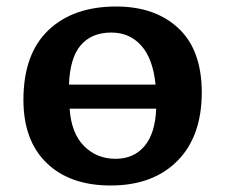

<svg xmlns="http://www.w3.org/2000/svg" viewBox="-20 -556 690 590"><path d="M320 14Q195 14 123.5 -55Q52 -124 52 -249Q52 -390 128.5 -463Q205 -536 337 -536Q457 -536 528.5 -469Q600 -402 600 -272Q600 -137 525 -61.5Q450 14 320 14ZM192 -296H458Q450 -376 414 -416Q378 -456 322 -456Q262 -456 228.5 -417.5Q195 -379 192 -296ZM335 -68Q391 -68 424 -107Q457 -146 460 -222H194Q199 -147 238 -107.5Q277 -68 335 -68Z"/></svg>

Font: Literata 7pt SemiBold
Style: Regular
Weight: 600
Designer: Latin by Veronika Burian and Jose Scaglione. Greek by Irene Vlachou. Cyrillic by Vera Evstafieva.
Foundry: TypeTogether
Version: Version 3.002